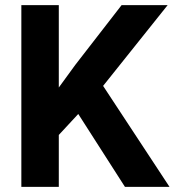

<svg xmlns="http://www.w3.org/2000/svg" viewBox="-20 -731 683 751"><path d="M468.8 0H643.1L383.3 -395L635.7 -710.9H455.6L274.4 -477.1L210 -388.7V-710.9H63.5V0H210V-203.1L286.1 -285.2Z"/></svg>

Font: Roboto
Style: Bold
Weight: 700
Designer: Google
Version: Version 2.137; 2017